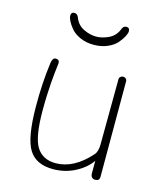

<svg xmlns="http://www.w3.org/2000/svg" viewBox="-110 -806 770 898"><g transform="rotate(15 275.0 -357.0)"><path d="M123 -705Q123 -723 139 -723Q154 -723 160 -706Q173 -672 204 -657Q235 -642 265 -642Q294 -642 325.5 -657Q357 -672 370 -706Q376 -723 391 -723Q407 -723 407 -705Q407 -696 399 -680.5Q391 -665 375.5 -646.5Q360 -628 330.5 -615Q301 -602 264 -602Q227 -602 198 -615Q169 -628 153.5 -646.5Q138 -665 130.5 -680.5Q123 -696 123 -705ZM230 9Q148 9 113.5 -46.5Q79 -102 78 -251Q77 -365 91 -468Q95 -494 110 -494Q128 -494 128 -477Q128 -476 126.5 -463.5Q125 -451 122.5 -429Q120 -407 118 -380Q116 -353 114.5 -317Q113 -281 113 -246Q113 -114 143 -67.5Q173 -21 235 -21Q323 -21 401 -109Q416 -125 416 -161L418 -477Q418 -484 424 -489Q430 -494 436 -494Q444 -494 449.5 -489Q455 -484 455 -477V-13Q455 6 434 6Q424 6 418 -0.5Q412 -7 412 -18V-80Q386 -42 337 -16.5Q288 9 230 9Z"/></g></svg>

Font: Comic Neue Light
Style: Regular
Weight: 300
Designer: Craig Rozynski
Foundry: Craig Rozynski
Version: Version 2.003